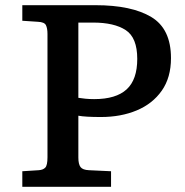

<svg xmlns="http://www.w3.org/2000/svg" viewBox="-20 -720 714 740"><path d="M66 0V-60L129 -64Q146 -65 154.5 -74Q163 -83 163 -114V-589Q163 -611 157 -623Q151 -635 126 -636L66 -640V-700H348Q487 -700 563 -654.5Q639 -609 639 -496Q639 -421 603.5 -370.5Q568 -320 507 -294.5Q446 -269 369 -269Q309 -269 282 -274V-113Q282 -87 290.5 -76Q299 -65 323 -64L408 -60V0ZM343 -338Q427 -338 468 -375.5Q509 -413 509 -493Q509 -575 464.5 -604Q420 -633 339 -633H282V-343Q294 -341 309.5 -339.5Q325 -338 343 -338Z"/></svg>

Font: Literata 7pt Medium
Style: Regular
Weight: 500
Designer: Latin by Veronika Burian and Jose Scaglione. Greek by Irene Vlachou. Cyrillic by Vera Evstafieva.
Foundry: TypeTogether
Version: Version 3.002